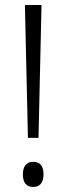

<svg xmlns="http://www.w3.org/2000/svg" viewBox="-20 -734 264 763"><path d="M133 -186 145 -714H79L91 -186ZM71 -41C71 -9 84 9 112 9C138 9 153 -8 153 -41C153 -75 139 -91 112 -91C84 -91 71 -72 71 -41Z"/></svg>

Font: Noto Sans Gujarati Condensed Light
Style: Regular
Weight: 300
Width: 3
Designer: Jelle Bosma - Monotype Design Team, Universal Thirst
Foundry: Monotype Imaging Inc.
Version: Version 2.106